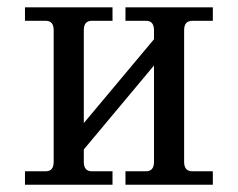

<svg xmlns="http://www.w3.org/2000/svg" viewBox="-20 -509 655 529"><path d="M566.4 0H325.7V-37.1H382.3Q404.3 -37.1 404.3 -63V-328.6L210.9 -97.2V-63Q210.9 -37.1 232.9 -37.1H290V0H48.8V-37.1H106Q127.9 -37.1 127.9 -63V-425.8Q127.9 -451.7 106 -451.7H48.8V-488.8H290V-451.7H232.9Q210.9 -451.7 210.9 -425.8V-169.9L404.3 -400.9V-425.8Q404.3 -451.7 382.3 -451.7H325.7V-488.8H566.4V-451.7H509.8Q487.3 -451.7 487.3 -425.8V-63Q487.3 -37.1 509.8 -37.1H566.4Z"/></svg>

Font: Munson
Style: Regular
Weight: 400
Designer: Paul James MIller
Foundry: High-Logic / Made with FontCreator
Version: Version 2.10;May 5, 2019;FontCreator 11.5.0.2430 64-bit